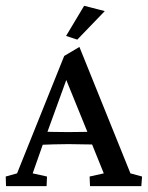

<svg xmlns="http://www.w3.org/2000/svg" viewBox="-20 -634 504 654"><path d="M0.5 0 -0.5 -32.7 38.1 -43.5 198.7 -443.4 250.5 -474.1 424.3 -43.5 463.9 -32.7 461.4 0H286.6L285.2 -32.7L333.5 -43.5L288.1 -155.8L279.3 -180.7L196.3 -384.8L215.8 -389.2L140.1 -180.7L131.3 -157.2L91.3 -43.5L140.1 -32.7L138.7 0ZM114.7 -140.6V-186Q129.9 -185.5 153.8 -184.8Q177.7 -184.1 212.9 -184.1Q248 -184.1 272.5 -184.8Q296.9 -185.5 311 -186V-141.6Q288.1 -141.6 263.7 -142.3Q239.3 -143.1 212.9 -143.1Q187 -143.1 163.3 -142.3Q139.6 -141.6 114.7 -140.6ZM243.2 -499 205.1 -511.7 266.6 -614.3 336.9 -596.2Z"/></svg>

Font: Lateef
Style: Regular
Weight: 400
Designer: SIL International
Foundry: SIL International
Version: Version 4.200